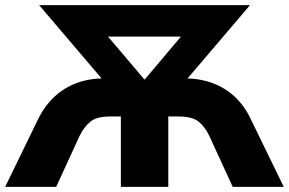

<svg xmlns="http://www.w3.org/2000/svg" viewBox="-24 -725 1121 745"><path d="M-4 0 125 -265Q150 -315 187.5 -350Q225 -385 274 -403Q323 -421 382 -421H404V-381L128 -705H946L670 -381V-421H691Q750 -421 799.5 -403Q849 -385 886.5 -350Q924 -315 948 -265L1077 0H879L788 -198Q771 -234 746 -253.5Q721 -273 670 -273H629V0H445V-273H403Q352 -273 327.5 -253.5Q303 -234 285 -198L194 0ZM536 -417H538L711 -622V-583H362V-622Z"/></svg>

Font: Nunito Sans 12pt Black
Style: Regular
Weight: 900
Designer: Vernon Adams
Foundry: Vernon Adams
Version: Version 3.101;gftools[0.9.27]